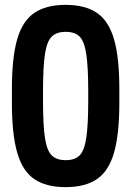

<svg xmlns="http://www.w3.org/2000/svg" viewBox="-20 -760 540 790"><path d="M250 10Q169 10 120.5 -23.5Q72 -57 50.5 -133Q29 -209 29 -335V-395Q29 -522 50.5 -597.5Q72 -673 120.5 -706.5Q169 -740 250 -740Q331 -740 379.5 -706.5Q428 -673 449.5 -597.5Q471 -522 471 -395V-335Q471 -209 449.5 -133Q428 -57 379.5 -23.5Q331 10 250 10ZM250 -101Q288 -101 307.5 -120.5Q327 -140 335 -192.5Q343 -245 343 -344V-386Q343 -485 335 -537.5Q327 -590 307.5 -609.5Q288 -629 250 -629Q213 -629 193 -609.5Q173 -590 165 -537.5Q157 -485 157 -386V-344Q157 -245 165 -192.5Q173 -140 193 -120.5Q213 -101 250 -101Z"/></svg>

Font: M PLUS 1 Code SemiBold
Style: Regular
Weight: 600
Designer: Coji Morishita
Foundry: UNDERFOREST DESIGN
Version: Version 1.005